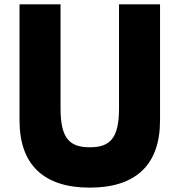

<svg xmlns="http://www.w3.org/2000/svg" viewBox="-20 -845 823 880"><path d="M713.5 -825H525.5V-348C525.5 -210 483.5 -170 391.5 -170C299.5 -170 257.5 -210 257.5 -348V-825H69.5V-293C69.5 -89 181.5 15 391.5 15C601.5 15 713.5 -89 713.5 -293Z"/></svg>

Font: Sztylet
Style: Bd
Weight: 700
Foundry: Cannot Into Space Fonts, PlusOne Fonts
Version: Version 0.12